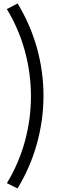

<svg xmlns="http://www.w3.org/2000/svg" viewBox="-20 -901 355 1109"><path d="M19.5 -848.6 81.5 -881Q156.3 -758.4 193.7 -622.6Q231.2 -486.8 231.2 -348.7Q231.2 -208.9 193.6 -72.3Q156 64.2 81.2 187.6L19.8 157Q89.1 42.6 124 -85.5Q158.8 -213.6 158.8 -344.9Q158.8 -477 123.8 -605.8Q88.8 -734.5 19.5 -848.6Z"/></svg>

Font: Yaldevi ExtraLight
Style: Regular
Weight: 200
Designer: Sol Matas, Rajitha Manaperi, Kosala Senevirathne
Foundry: Mooniak
Version: Version 1.100